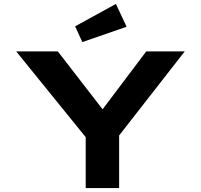

<svg xmlns="http://www.w3.org/2000/svg" viewBox="-20 -963 1029 983"><path d="M418.8 0V-313L438.8 -236L62.8 -700H275.9L548.9 -347H462.8L728.8 -700H925.9L584.9 -263L589.9 -321V0ZM401.4 -747.5 364.8 -828.2 573.6 -943 628.1 -826Z"/></svg>

Font: Lexend Zetta
Style: Regular
Weight: 400
Designer: Bonnie Shaver-Troup, Thomas Jockin
Foundry: Lexend
Version: Version 1.007